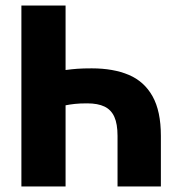

<svg xmlns="http://www.w3.org/2000/svg" viewBox="-20 -671 640 691"><path d="M57 0V-651H216V-419Q238 -422 258.5 -423.5Q279 -425 310 -425Q388 -425 443.5 -401.5Q499 -378 529 -324.5Q559 -271 559 -182V0H403V-182Q403 -225 391.5 -250.5Q380 -276 356 -287.5Q332 -299 294 -299Q267 -299 249 -297Q231 -295 216 -292V0Z"/></svg>

Font: Source Code Pro ExtraBold
Style: Regular
Weight: 800
Monospace: yes
Designer: Paul D. Hunt, Teo Tuominen
Foundry: Adobe Systems Incorporated
Version: Version 1.018;hotconv 1.0.116;makeotfexe 2.5.65601